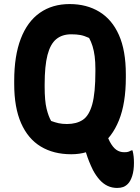

<svg xmlns="http://www.w3.org/2000/svg" viewBox="-20 -740 690 946"><path d="M493 -132Q496 -108 503 -85.5Q510 -63 521 -42Q536 -14 553 -2Q570 10 592 10Q605 10 611.5 8Q618 6 627 1H633Q637 17 638.5 31.5Q640 46 640 63Q640 100 631.5 126.5Q623 153 610 166Q599 177 586.5 181.5Q574 186 557 186Q532 186 510.5 176Q489 166 471 146Q453 126 438 98Q417 55 405 16Q393 -23 388 -66ZM323 -720Q407 -720 469.5 -682Q532 -644 566 -567.5Q600 -491 600 -374V-358Q600 -231 566 -147Q532 -63 471.5 -21.5Q411 20 331 20Q244 20 181 -18Q118 -56 84 -133Q50 -210 50 -326V-342Q50 -465 82.5 -549.5Q115 -634 176.5 -677Q238 -720 323 -720ZM200 -313Q200 -243 209.5 -204.5Q219 -166 232 -144Q251 -137 268.5 -133Q286 -129 310 -129Q357 -129 388 -149.5Q419 -170 434.5 -226Q450 -282 450 -388V-401Q450 -435 446.5 -462.5Q443 -490 436 -512.5Q429 -535 419 -553Q395 -564 376 -567.5Q357 -571 331 -571Q286 -571 257 -547Q228 -523 214 -469Q200 -415 200 -324Z"/></svg>

Font: Recursive Casual ExtraBold
Style: Regular
Weight: 800
Version: Version 1.047